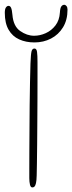

<svg xmlns="http://www.w3.org/2000/svg" viewBox="-70 -796 308 819"><path d="M68 3.5Q60.5 3.5 57.8 -8.5Q55 -20.5 55 -36Q55 -45.5 55 -75.2Q55 -105 55.2 -148.8Q55.5 -192.5 55.8 -243.5Q56 -294.5 56.5 -346.5Q57 -398.5 58 -445Q59 -491.5 60 -525.5Q61.5 -564.5 64.5 -576.8Q67.5 -589 77 -589Q86 -589 88 -574.5Q90 -560 90 -531Q90 -506 90 -465.5Q90 -425 89.8 -376Q89.5 -327 89.2 -276.5Q89 -226 88.5 -180Q88 -134 87.5 -99Q87 -64 86.5 -47.5Q86 -26 83.5 -15Q81 -4 77.2 -0.2Q73.5 3.5 68 3.5ZM77 -615Q40.5 -615 11.8 -628Q-17 -641 -33.2 -669Q-49.5 -697 -49.5 -741.5Q-49.5 -757 -44.8 -764Q-40 -771 -33.5 -771Q-26.5 -771 -22.8 -762.8Q-19 -754.5 -17 -732.5Q-13 -684 16 -663.8Q45 -643.5 75.5 -643.5Q100.5 -643.5 125 -654.5Q149.5 -665.5 166.5 -687.5Q183.5 -709.5 185.5 -742.5Q186.5 -761.5 191.5 -768.5Q196.5 -775.5 204 -775.5Q209.5 -775.5 213.8 -770Q218 -764.5 218 -755Q218 -711 198.8 -679.5Q179.5 -648 147.5 -631.5Q115.5 -615 77 -615Z"/></svg>

Font: Gluten Thin
Style: Regular
Weight: 100
Designer: Tyler Finck
Foundry: Etcetera Type Company
Version: Version 1.300